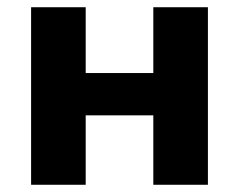

<svg xmlns="http://www.w3.org/2000/svg" viewBox="-20 -511 660 531"><path d="M66 0V-491H217V-309H404V-491H555V0H404V-192H217V0Z"/></svg>

Font: Nunito Sans 12pt ExtraBold
Style: Regular
Weight: 800
Designer: Vernon Adams
Foundry: Vernon Adams
Version: Version 3.101;gftools[0.9.27]